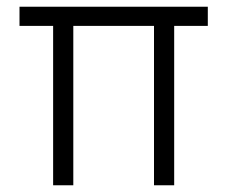

<svg xmlns="http://www.w3.org/2000/svg" viewBox="-20 -551 676 571"><path d="M138 -474H38V-531H598V-474H498V0H438V-474H198V0H138Z"/></svg>

Font: Eudoxus Sans Light
Style: Regular
Weight: 300
Designer: Stijn de Vries
Foundry: tokotype
Version: Version 2.005